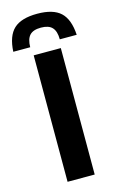

<svg xmlns="http://www.w3.org/2000/svg" viewBox="-157 -830 542 880"><g transform="rotate(-15 113.5 -390.0)"><path d="M49.6 0V-600H178.3V0ZM114 -780.1Q189.5 -780.1 224.7 -747.2Q260 -714.2 264.4 -640H184.2Q184 -678.5 167.4 -696.3Q150.9 -714.2 114 -714.2Q76.7 -714.2 60.4 -696.1Q44.1 -678.1 43.8 -640H-36.5Q-32.6 -714.3 2.8 -747.2Q38.2 -780.1 114 -780.1Z"/></g></svg>

Font: Big Shoulders Stencil Text SC Thin
Style: Regular
Weight: 100
Designer: Patric King
Foundry: XO Type Co
Version: Version 2.001